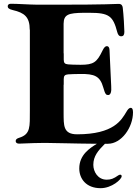

<svg xmlns="http://www.w3.org/2000/svg" viewBox="-20 -752 720 1010"><path d="M596.6 -583.8C599.8 -572.1 604.8 -561.1 617.2 -561.1C631.4 -561.1 633.9 -571.7 634.2 -584.5C634.6 -596.9 630 -677.6 625.7 -711.6C624.3 -722.7 619.3 -731.5 604.4 -731.5C576.7 -731.5 551.8 -727.3 279.8 -727.3H177.9C126.1 -728 73.9 -732.2 36.9 -732.2C25.6 -732.2 20.6 -726.6 20.6 -718.8C20.6 -710.2 26.6 -703.8 47.6 -698.9C108.7 -684.7 136.4 -662.6 136.4 -595.9H137.1V-170.5C136.7 -85.9 142 -45.8 80.3 -27C68.2 -23.4 62.5 -18.1 62.5 -9.9C62.5 -1.8 68.9 3.6 80.3 3.6C100.1 3.6 138.8 0.4 199.6 0H232.2C278.8 0 354.4 3.2 489.7 4.3C452.1 27.3 397 62.5 397 134.2C397 188.2 433.2 237.9 509.2 237.9C568.5 237.9 620 191.1 620 175.4C620 170.8 618.3 166.9 612.2 166.9C608.3 166.9 605.5 168.7 602.3 170.5C577.4 187.9 563.6 193.2 541.2 193.2C494.3 193.2 470.9 150.6 470.9 115.1C470.9 69.2 496.4 39.8 532 4.3H547.6C618.6 4.3 679.7 -81 679.7 -161.9C679.7 -181.8 672.6 -184.7 668.3 -184.7C658.4 -184.7 652 -176.1 644.2 -162.6C619.3 -121.8 579.9 -45.5 385.7 -45.5C311.1 -45.5 315.3 -93.8 314.6 -157.7V-306.1H315.3V-335.9C315.3 -353 321 -359.4 338.1 -360.8C353 -361.9 373.6 -362.6 403.4 -362.9C476.6 -363.6 506.4 -352.3 523.4 -291.2C533.4 -255 538.7 -252.1 549 -252.1C558.2 -252.1 564.6 -261.4 565.3 -278.4C566.1 -297.6 561.8 -348 556.1 -489.3C555.4 -504.3 549.4 -509.2 541.9 -509.2C534.8 -509.2 527.7 -503.6 519.2 -485.8C489.7 -424.7 473 -411.2 404.1 -411.2C371.4 -411.2 351.9 -412.3 338.1 -413.4C321 -414.8 315.3 -421.2 315.3 -438.2V-471.6H314.6V-627.1C315.3 -676.1 340.2 -683.6 419 -684.7H451C554 -684.7 574.6 -667.6 596.6 -583.8Z"/></svg>

Font: Margiela Serif
Style: Bold
Weight: 700
Designer: Andreas Faust, Stefan Endress
Version: Version 1.002;FEAKit 1.0